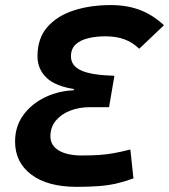

<svg xmlns="http://www.w3.org/2000/svg" viewBox="-20 -723 663 753"><path d="M415 -703.1Q478.5 -703.1 529.1 -683.8Q579.6 -664.6 623 -624L525.9 -531.7Q500 -557.1 467.8 -568.8Q435.5 -580.6 393.6 -580.6Q356.9 -580.6 326.2 -573.2Q295.4 -565.9 276.9 -548.8Q258.3 -531.7 258.3 -502Q258.3 -464.8 298.6 -446.5Q338.9 -428.2 428.7 -425.8L407.7 -302.7H332.5Q291 -302.7 255.9 -289.3Q220.7 -275.9 199.2 -250.2Q177.7 -224.6 177.7 -188.5Q177.7 -152.8 210.2 -133.1Q242.7 -113.3 300.8 -113.3Q340.3 -113.3 369.1 -115.2Q397.9 -117.2 426.3 -122.3Q454.6 -127.4 491.2 -136.7L503.4 -23.4Q468.8 -10.7 437 -3.4Q405.3 3.9 368.4 6.8Q331.5 9.8 281.2 9.8Q166.5 9.8 102.8 -38.3Q39.1 -86.4 39.1 -168Q39.1 -227.5 71.8 -272.2Q104.5 -316.9 158.9 -342.5Q213.4 -368.2 277.3 -369.1L264.6 -342.8L274.4 -399.9L277.8 -372.6Q198.2 -383.8 162.6 -418Q127 -452.1 127 -502.4Q127 -572.3 165.3 -616.5Q203.6 -660.6 268.8 -681.9Q334 -703.1 415 -703.1Z"/></svg>

Font: Cascadia Code PL
Style: Italic
Weight: 400
Italic angle: -10°
Monospace: yes
Designer: Aaron Bell
Foundry: Saja Typeworks
Version: Version 2404.023